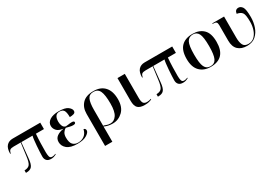

<svg xmlns="http://www.w3.org/2000/svg" viewBox="57 -1571 4081 2834"><g transform="rotate(-30 2097.0 -154.0)"><path d="M522 8Q544 8 564 3Q584 -2 611 -16V-27Q582 -12 551 -12Q516 -12 508 -44Q500 -76 500 -120Q500 -194 502 -268Q504 -342 511 -427H648V-536H178Q111 -536 72.5 -493Q34 -450 34 -360H44Q51 -400 69.5 -413.5Q88 -427 131 -427H252L224 -213Q212 -112 185.5 -77.5Q159 -43 95 -42V0H104Q170 0 198.5 -36Q227 -72 235 -157L262 -427H454Q448 -409 442.5 -364.5Q437 -320 433 -266Q429 -212 426.5 -163Q424 -114 424 -87Q424 -44 448 -18Q472 8 522 8Z M971 10Q1076 10 1131 -25.5Q1186 -61 1186 -95Q1186 -127 1154 -135Q1138 -67 1093.5 -34Q1049 -1 988 -1Q932 -1 899 -35.5Q866 -70 866 -155Q866 -205 887 -236.5Q908 -268 937 -282Q971 -273 998.5 -266.5Q1026 -260 1050 -260Q1094 -260 1094 -286Q1094 -310 1053 -310Q1024 -310 996 -305Q968 -300 950 -300Q916 -306 900.5 -339Q885 -372 885 -412Q885 -536 972 -536Q1028 -536 1047.5 -502Q1067 -468 1067 -389Q1106 -389 1136 -398.5Q1166 -408 1166 -439Q1166 -476 1120 -511Q1074 -546 966 -546Q868 -546 813 -510Q758 -474 758 -416Q758 -372 790 -335Q822 -298 900 -288V-287Q829 -277 784 -244Q739 -211 739 -152Q739 -83 795.5 -36.5Q852 10 971 10Z M1305 240H1429V49Q1429 22 1428.5 4Q1428 -14 1428 -20Q1492 11 1571 11Q1669 11 1742 -59Q1815 -129 1815 -262Q1815 -401 1748 -474.5Q1681 -548 1559 -548Q1431 -548 1368 -481Q1305 -414 1305 -306ZM1542 -7Q1501 -7 1475 -18.5Q1449 -30 1429 -32V-304Q1429 -423 1455 -480.5Q1481 -538 1555 -538Q1628 -538 1657.5 -474.5Q1687 -411 1687 -263Q1687 -126 1645.5 -66.5Q1604 -7 1542 -7Z M2117 10Q2158 10 2188.5 2.5Q2219 -5 2237 -14V-25Q2204 -12 2167 -12Q2124 -12 2106.5 -37Q2089 -62 2089 -130V-536H1964V-150Q1964 -60 2001 -25Q2038 10 2117 10Z M2771 8Q2793 8 2813 3Q2833 -2 2860 -16V-27Q2831 -12 2800 -12Q2765 -12 2757 -44Q2749 -76 2749 -120Q2749 -194 2751 -268Q2753 -342 2760 -427H2897V-536H2427Q2360 -536 2321.5 -493Q2283 -450 2283 -360H2293Q2300 -400 2318.5 -413.5Q2337 -427 2380 -427H2501L2473 -213Q2461 -112 2434.5 -77.5Q2408 -43 2344 -42V0H2353Q2419 0 2447.5 -36Q2476 -72 2484 -157L2511 -427H2703Q2697 -409 2691.5 -364.5Q2686 -320 2682 -266Q2678 -212 2675.5 -163Q2673 -114 2673 -87Q2673 -44 2697 -18Q2721 8 2771 8Z M3242 10Q3499 10 3499 -269Q3499 -416 3430.5 -482Q3362 -548 3248 -548Q3123 -548 3056 -480Q2989 -412 2989 -269Q2989 -130 3057.5 -60Q3126 10 3242 10ZM3243 0Q3175 0 3146 -60Q3117 -120 3117 -269Q3117 -422 3147.5 -480Q3178 -538 3248 -538Q3312 -538 3342 -482Q3372 -426 3372 -269Q3372 -124 3343.5 -62Q3315 0 3243 0Z M3862 10Q3955 10 4011.5 -41Q4068 -92 4094 -170Q4120 -248 4120 -329Q4120 -466 4093 -505Q4066 -544 4028 -544Q3970 -544 3962 -478Q4024 -468 4050 -433Q4076 -398 4076 -276Q4076 -208 4056 -146.5Q4036 -85 3995.5 -45.5Q3955 -6 3893 -6Q3827 -6 3804 -51Q3781 -96 3781 -176V-536H3580V-526H3594Q3626 -526 3641 -513Q3656 -500 3656 -463V-198Q3656 -94 3710.5 -42Q3765 10 3862 10Z"/></g></svg>

Font: Noto Serif Display Semi
Style: Regular
Weight: 600
Designer: Monotype Design Team
Foundry: Monotype Imaging Inc.
Version: Version 1.900